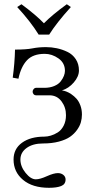

<svg xmlns="http://www.w3.org/2000/svg" viewBox="-20 -664 442 905"><path d="M189 -20Q203.1 -20 219.2 -24.7Q235.4 -29.3 252.2 -39.8Q269 -50.3 280 -71.5Q291 -92.8 291 -121.1Q291 -158.2 269.8 -186.5Q248.5 -214.8 212.9 -214.8H148.9Q142.6 -214.8 138.2 -220Q133.8 -225.1 133.8 -231.9Q133.8 -238.8 138.7 -244.4Q143.6 -250 148.9 -250H189Q215.3 -250 235.6 -258.5Q255.9 -267.1 266.1 -280.5Q276.4 -293.9 281.2 -306.4Q286.1 -318.8 286.1 -330.1Q286.1 -367.2 255.6 -388.7Q225.1 -410.2 190.9 -410.2Q135.3 -410.2 106.9 -379.6Q78.6 -349.1 66.9 -293L40 -297.9Q49.3 -366.2 50.8 -430.2Q103.5 -430.2 132.8 -436Q162.1 -441.9 196.8 -441.9Q222.7 -441.9 248 -436.5Q273.4 -431.2 297.9 -419.4Q322.3 -407.7 337.2 -385Q352.1 -362.3 352.1 -332Q352.1 -303.2 327.6 -275.1Q303.2 -247.1 272 -237.8Q280.8 -236.8 291.7 -232.9Q302.7 -229 316.2 -220Q329.6 -210.9 340.6 -198.7Q351.6 -186.5 358.9 -167Q366.2 -147.5 366.2 -124Q366.2 -106 361.3 -88.1Q356.4 -70.3 343.3 -51.8Q330.1 -33.2 310.3 -19.3Q290.5 -5.4 257.6 3.4Q224.6 12.2 183.1 12.2Q134.8 12.2 105.5 33.4Q76.2 54.7 76.2 87.9Q76.2 120.6 100.6 150.9Q125 181.2 148.9 181.2Q168.5 181.2 200.9 166.5Q233.4 151.9 252.9 151.9Q268.1 151.9 278.6 160.4Q289.1 168.9 289.1 182.1Q289.1 204.6 268.3 212.9Q247.6 221.2 210.9 221.2Q133.3 221.2 88.6 183.8Q43.9 146.5 43.9 87.9Q43.9 37.6 83.7 8.8Q123.5 -20 189 -20ZM162.1 -501Q124.5 -562 61 -630.9L81.1 -644Q150.4 -592.8 187 -554.2Q226.1 -594.2 294.9 -644L314 -630.9Q246.1 -555.7 211.9 -501Z"/></svg>

Font: Linux Biolinum G
Style: Regular
Weight: 400
Designer: Philipp H. Poll
Foundry: Philipp H. Poll
Version: Version 1.1.0 ; ttfautohint (v1.6)